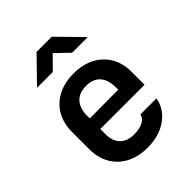

<svg xmlns="http://www.w3.org/2000/svg" viewBox="-221 -909 1043 1043"><g transform="rotate(-45 300.0 -387.5)"><path d="M300.6 10Q230.9 10 178.9 -17.1Q126.9 -44.2 98.4 -93.7Q70 -143.2 70 -210V-340Q70 -407.2 98.4 -456.5Q126.9 -505.8 178.9 -532.9Q230.9 -560 300.6 -560Q370.3 -560 421.7 -533.1Q473.1 -506.2 501.6 -457.8Q530 -409.3 530 -344.1V-243.8H190.1V-205.9Q190.1 -150.1 219 -121.3Q247.9 -92.6 300.6 -92.6Q340.1 -92.6 367.6 -106.5Q395.1 -120.5 400.4 -145.9H523.7Q510.6 -75.1 449.7 -32.5Q388.8 10 300.6 10ZM409.9 -315.3V-345.3Q409.9 -402.1 382.2 -433.2Q354.6 -464.4 300.6 -464.4Q246.6 -464.4 218.4 -432.7Q190.1 -401 190.1 -344.1V-324.9L418.6 -326.1ZM105 -645 241.6 -785H358L495 -645H375L298.8 -718.3L226.4 -645Z"/></g></svg>

Font: Atlassian Mono
Style: Regular
Weight: 400
Monospace: yes
Designer: Philipp Nurullin, Konstantin Bulenkov
Foundry: Modifications by Atlassian Pty Ltd, manufactured by JetBrains
Version: Version 2.304